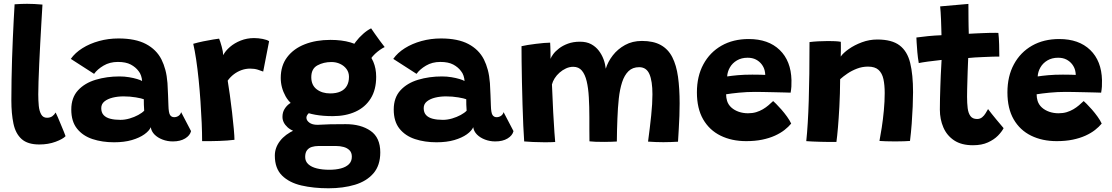

<svg xmlns="http://www.w3.org/2000/svg" viewBox="-20 -737 5826 1006"><path d="M323.5 -23.5Q309.5 -8.5 271.2 5.8Q233 20 186 20Q125 20 93.2 -8.5Q61.5 -37 50.5 -89.2Q39.5 -141.5 39.5 -211Q39.5 -265.5 40.5 -320.5Q41.5 -375.5 43.2 -429.5Q45 -483.5 47.2 -534.2Q49.5 -585 51.8 -630.8Q54 -676.5 56.5 -714.5Q92 -717 122 -717Q141.5 -717 160.5 -716Q179.5 -715 202.5 -713Q200 -669.5 196.8 -616.8Q193.5 -564 190.8 -509Q188 -454 185.5 -402.5Q183 -351 181.8 -309.2Q180.5 -267.5 180.5 -242.5Q180.5 -210 183.2 -182.2Q186 -154.5 196 -137.2Q206 -120 226 -120Q243 -120 253.8 -127.8Q264.5 -135.5 271.5 -147.5Q275 -141.5 282.5 -123.8Q290 -106 299 -84.5Q308 -63 315 -45.8Q322 -28.5 323.5 -23.5Z M577.5 8.5Q516 8.5 465 -8.2Q414 -25 383.8 -62.8Q353.5 -100.5 353.5 -163Q353.5 -225.5 388.8 -263.8Q424 -302 481.8 -319.2Q539.5 -336.5 606 -336.5Q632 -336.5 656 -332.5Q680 -328.5 698.2 -323Q716.5 -317.5 724.5 -312.5Q724 -325.5 719.2 -340Q714.5 -354.5 706 -364.5Q691 -385 665.2 -398.8Q639.5 -412.5 597.5 -412.5Q555 -412.5 522.5 -393.2Q490 -374 473 -350L351 -428.5Q373.5 -460.5 411.8 -484.5Q450 -508.5 498.8 -522Q547.5 -535.5 601 -535.5Q689.5 -535.5 744.5 -506.5Q799.5 -477.5 826 -425.5Q838.5 -400.5 846.5 -370.5Q854.5 -340.5 857.5 -301.5Q859.5 -268 860.5 -239Q861.5 -210 862.5 -184Q863.5 -146 871 -134.5Q878.5 -123 892.5 -123Q905.5 -123 915.8 -130.2Q926 -137.5 929 -149.5L981 -50Q975.5 -27 950 -11.5Q924.5 4 885.5 4Q857 4 831.5 -5.8Q806 -15.5 789.5 -32.2Q773 -49 770 -70.5Q762 -51.5 736.5 -33.2Q711 -15 671 -3.2Q631 8.5 577.5 8.5ZM611 -109Q634.5 -109 659.2 -116.2Q684 -123.5 704.2 -134.5Q724.5 -145.5 735.5 -157Q734.5 -172.5 733.8 -189Q733 -205.5 733.5 -217Q722.5 -221.5 691.8 -226.8Q661 -232 627.5 -232Q597 -232 570.5 -225.5Q544 -219 527.2 -205.5Q510.5 -192 510.5 -170.5Q510.5 -147.5 523 -134Q535.5 -120.5 558 -114.8Q580.5 -109 611 -109Z M1149.5 -448Q1161 -470.5 1184.8 -491Q1208.5 -511.5 1241.2 -524.5Q1274 -537.5 1311 -537.5Q1333.5 -537.5 1356.5 -533Q1379.5 -528.5 1390 -521L1359 -362Q1348 -366.5 1330.5 -372Q1313 -377.5 1290.5 -377.5Q1267.5 -377.5 1245.8 -369.8Q1224 -362 1205.5 -348Q1187 -334 1173 -314.5Q1178 -285.5 1184.2 -240.5Q1190.5 -195.5 1196 -148Q1201.5 -100.5 1205 -61.5Q1208.5 -22.5 1208.5 -4.5Q1173.5 0 1127.5 1.5Q1081.5 3 1039 2.5Q1039 -39.5 1036.8 -93Q1034.5 -146.5 1030.5 -204.8Q1026.5 -263 1020.8 -319.8Q1015 -376.5 1007.8 -425Q1000.5 -473.5 992.5 -507.5Q1016.5 -514.5 1045.5 -520.5Q1074.5 -526.5 1098 -530.2Q1121.5 -534 1128 -534.5Q1134 -520.5 1141.5 -493.2Q1149 -466 1149.5 -448Z M1723.5 -128.5Q1621.5 -128.5 1561.8 -157.5Q1502 -186.5 1476.5 -232.2Q1451 -278 1451 -328.5Q1451 -393.5 1485 -438Q1519 -482.5 1577.5 -505.2Q1636 -528 1711 -528Q1831.5 -528 1891.2 -475Q1951 -422 1951 -334.5Q1951 -266.5 1922.2 -220.8Q1893.5 -175 1842.5 -151.8Q1791.5 -128.5 1723.5 -128.5ZM1701 249.5Q1623 249.5 1559.2 234.8Q1495.5 220 1457.8 182.8Q1420 145.5 1420 78.5Q1420 37 1447 1.8Q1474 -33.5 1524.5 -56.2Q1575 -79 1644 -83Q1675 -85 1709.8 -85.8Q1744.5 -86.5 1791.5 -86.5Q1871 -86.5 1921.8 -51.2Q1972.5 -16 1972.5 61.5Q1972.5 129.5 1936.8 171Q1901 212.5 1839.8 231Q1778.5 249.5 1701 249.5ZM1705.5 152.5Q1739.5 152.5 1766 145.5Q1792.5 138.5 1808 123.5Q1823.5 108.5 1823.5 84Q1823.5 62.5 1811.2 50.2Q1799 38 1780.2 33Q1761.5 28 1741.5 28Q1728 28 1710.5 28Q1693 28 1676.2 28Q1659.5 28 1648.5 28Q1630 28 1614.2 32.8Q1598.5 37.5 1588.8 50Q1579 62.5 1579 85.5Q1579 108.5 1595.5 123.5Q1612 138.5 1640.5 145.5Q1669 152.5 1705.5 152.5ZM1581.5 -31.5Q1513.5 -45.5 1486.8 -70Q1460 -94.5 1460 -124.5Q1460 -148 1470.5 -165.2Q1481 -182.5 1495.8 -193.2Q1510.5 -204 1524 -207.5L1623 -157.5Q1604 -151 1594.8 -140.8Q1585.5 -130.5 1585.5 -120Q1585.5 -106 1600.8 -94.5Q1616 -83 1644 -83ZM1710 -247.5Q1742 -247.5 1764 -257.5Q1786 -267.5 1797.2 -287Q1808.5 -306.5 1808.5 -334.5Q1808.5 -357.5 1795.8 -375Q1783 -392.5 1762.2 -402.2Q1741.5 -412 1716.5 -412Q1675.5 -412 1643.2 -394.5Q1611 -377 1611 -332.5Q1611 -291 1639.2 -269.2Q1667.5 -247.5 1710 -247.5ZM1909 -402 1821 -476Q1827 -495.5 1843.8 -517.8Q1860.5 -540 1882.2 -559.2Q1904 -578.5 1924.5 -588.5Q1931.5 -578 1944.5 -559.5Q1957.5 -541 1971.5 -522Q1985.5 -503 1995.5 -490.5Q1984 -485 1970.8 -475.8Q1957.5 -466.5 1945 -454.8Q1932.5 -443 1923 -429.5Q1913.5 -416 1909 -402Z M2267 8.5Q2205.5 8.5 2154.5 -8.2Q2103.5 -25 2073.2 -62.8Q2043 -100.5 2043 -163Q2043 -225.5 2078.2 -263.8Q2113.5 -302 2171.2 -319.2Q2229 -336.5 2295.5 -336.5Q2321.5 -336.5 2345.5 -332.5Q2369.5 -328.5 2387.8 -323Q2406 -317.5 2414 -312.5Q2413.5 -325.5 2408.8 -340Q2404 -354.5 2395.5 -364.5Q2380.5 -385 2354.8 -398.8Q2329 -412.5 2287 -412.5Q2244.5 -412.5 2212 -393.2Q2179.5 -374 2162.5 -350L2040.5 -428.5Q2063 -460.5 2101.2 -484.5Q2139.5 -508.5 2188.2 -522Q2237 -535.5 2290.5 -535.5Q2379 -535.5 2434 -506.5Q2489 -477.5 2515.5 -425.5Q2528 -400.5 2536 -370.5Q2544 -340.5 2547 -301.5Q2549 -268 2550 -239Q2551 -210 2552 -184Q2553 -146 2560.5 -134.5Q2568 -123 2582 -123Q2595 -123 2605.2 -130.2Q2615.5 -137.5 2618.5 -149.5L2670.5 -50Q2665 -27 2639.5 -11.5Q2614 4 2575 4Q2546.5 4 2521 -5.8Q2495.5 -15.5 2479 -32.2Q2462.5 -49 2459.5 -70.5Q2451.5 -51.5 2426 -33.2Q2400.5 -15 2360.5 -3.2Q2320.5 8.5 2267 8.5ZM2300.5 -109Q2324 -109 2348.8 -116.2Q2373.5 -123.5 2393.8 -134.5Q2414 -145.5 2425 -157Q2424 -172.5 2423.2 -189Q2422.5 -205.5 2423 -217Q2412 -221.5 2381.2 -226.8Q2350.5 -232 2317 -232Q2286.5 -232 2260 -225.5Q2233.5 -219 2216.8 -205.5Q2200 -192 2200 -170.5Q2200 -147.5 2212.5 -134Q2225 -120.5 2247.5 -114.8Q2270 -109 2300.5 -109Z M2726.5 4Q2724 -28.5 2721.8 -79Q2719.5 -129.5 2717.8 -188.8Q2716 -248 2714.8 -306.5Q2713.5 -365 2713 -414.8Q2712.5 -464.5 2712.5 -495Q2724.5 -498 2744.5 -501.2Q2764.5 -504.5 2787 -507.2Q2809.5 -510 2829.8 -511.8Q2850 -513.5 2862.5 -513.5Q2863 -505.5 2863.5 -493.2Q2864 -481 2864.2 -468Q2864.5 -455 2864.5 -444.5Q2864.5 -434 2864.5 -428.5Q2867.5 -438 2878.5 -453Q2889.5 -468 2908.8 -483Q2928 -498 2955.5 -508.2Q2983 -518.5 3019 -518.5Q3053.5 -518.5 3077.5 -505.5Q3101.5 -492.5 3117.5 -471.5Q3133.5 -450.5 3142.5 -426Q3147 -414 3149.8 -401.5Q3152.5 -389 3154 -377Q3165 -413.5 3190.8 -446.8Q3216.5 -480 3255 -501.2Q3293.5 -522.5 3343.5 -522.5Q3403.5 -522.5 3442.2 -501Q3481 -479.5 3502.5 -437.5Q3524 -395.5 3532.5 -334.5Q3541 -273.5 3541 -195Q3541 -164 3539.8 -130Q3538.5 -96 3536.5 -61.5Q3534.5 -27 3532.5 5.5Q3514.5 6.5 3495 7.2Q3475.5 8 3456 8Q3436.5 8 3416.2 7.2Q3396 6.5 3375.5 5Q3385.5 -69.5 3392 -132.2Q3398.5 -195 3398.5 -242.5Q3398.5 -312 3382.8 -348.5Q3367 -385 3329 -385Q3294.5 -385 3273 -364Q3251.5 -343 3239.5 -306Q3227.5 -269 3222.2 -220.2Q3217 -171.5 3215 -116Q3214 -88 3213 -57.5Q3212 -27 3212 4.5Q3202 5 3183.8 5.8Q3165.5 6.5 3145.5 6.5Q3122 6.5 3100.2 5.8Q3078.5 5 3068.5 3.5Q3068 -30.5 3068 -60.5Q3068 -90.5 3068 -122Q3068 -179 3065.2 -227.2Q3062.5 -275.5 3054 -311.2Q3045.5 -347 3028.8 -367Q3012 -387 2983.5 -387Q2964 -387 2945.5 -378.5Q2927 -370 2911.8 -356.5Q2896.5 -343 2886.2 -326.8Q2876 -310.5 2872 -294.5Q2875 -215 2878.5 -149.5Q2882 -84 2885 -42.8Q2888 -1.5 2889 7Q2883.5 7.5 2866 8Q2848.5 8.5 2835.5 8.5Q2804 8.5 2772.5 7Q2741 5.5 2726.5 4Z M4125.5 -89.5Q4111.5 -72.5 4090.5 -56Q4069.5 -39.5 4040.2 -26.2Q4011 -13 3973.5 -5.2Q3936 2.5 3889.5 2.5Q3814 2.5 3755.5 -26.2Q3697 -55 3664.2 -111.8Q3631.5 -168.5 3631.5 -253Q3631.5 -337.5 3665.5 -400.2Q3699.5 -463 3760.5 -497.8Q3821.5 -532.5 3903 -532.5Q4006 -532.5 4065.2 -475.2Q4124.5 -418 4127 -317Q4127.5 -298.5 4126.5 -283.5Q4125.5 -268.5 4122.5 -251.5Q4115 -252 4090.5 -252.5Q4066 -253 4035.2 -253.8Q4004.5 -254.5 3977.2 -255Q3950 -255.5 3937 -255.5Q3893.5 -255.5 3852.8 -251.5Q3812 -247.5 3784.5 -243Q3784.5 -234 3785.8 -225.2Q3787 -216.5 3789.5 -208.5Q3796 -188 3812.2 -173.5Q3828.5 -159 3851.2 -151.2Q3874 -143.5 3899.5 -143.5Q3922.5 -143.5 3941.8 -149.2Q3961 -155 3977 -164.5Q3993 -174 4006.2 -185.2Q4019.5 -196.5 4031 -207.5Q4034 -205 4046.5 -192.8Q4059 -180.5 4074.5 -162.8Q4090 -145 4104 -125.5Q4118 -106 4125.5 -89.5ZM3790 -336.5Q3812.5 -340 3845.5 -343Q3878.5 -346 3922 -346Q3945.5 -346 3963.8 -345.5Q3982 -345 3989.5 -344.5Q3989.5 -355 3986.5 -367.5Q3982.5 -384.5 3970.8 -400Q3959 -415.5 3940.8 -425Q3922.5 -434.5 3897 -434.5Q3865 -434.5 3841.2 -420.5Q3817.5 -406.5 3804.5 -384Q3791.5 -361.5 3790 -336.5Z M4362.5 6.5Q4347.5 7 4325.5 6.8Q4303.5 6.5 4280.5 6Q4262 5.5 4238 4.5Q4214 3.5 4204.5 2.5Q4209 -39.5 4212.2 -92.5Q4215.5 -145.5 4217.5 -210Q4219.5 -274.5 4220.5 -351Q4221.5 -427.5 4221.5 -516.5Q4240.5 -519 4266.5 -520.5Q4292.5 -522 4319 -522Q4337.5 -522 4354.8 -521.2Q4372 -520.5 4385.5 -518Q4385.5 -513.5 4385.8 -499.8Q4386 -486 4385.8 -469.8Q4385.5 -453.5 4385 -440.5Q4398 -459.5 4427.5 -480.2Q4457 -501 4496 -515.5Q4535 -530 4576.5 -530Q4653 -530 4693.5 -499.2Q4734 -468.5 4749 -407.2Q4764 -346 4764 -254Q4764 -222 4762.2 -179.2Q4760.5 -136.5 4757 -89.5Q4753.5 -42.5 4748 1.5Q4738 2.5 4716.2 3.2Q4694.5 4 4670.5 4Q4645 4 4622 3.2Q4599 2.5 4588 1.5Q4593.5 -26.5 4600 -68.5Q4606.5 -110.5 4611 -158.2Q4615.5 -206 4615.5 -249.5Q4615.5 -291.5 4608.8 -322.5Q4602 -353.5 4583.2 -370.8Q4564.5 -388 4528 -388Q4498 -388 4470.5 -377.5Q4443 -367 4420.5 -351.8Q4398 -336.5 4382 -322Q4381.5 -243 4378 -179.2Q4374.5 -115.5 4370.5 -68.8Q4366.5 -22 4362.5 6.5Z M5238.5 -65.5Q5229 -47 5208.8 -26.2Q5188.5 -5.5 5156.2 9.2Q5124 24 5078 24Q5017.5 24 4979.2 -1.5Q4941 -27 4922.8 -69.5Q4904.5 -112 4904.5 -162.5Q4904.5 -190 4905.2 -221.2Q4906 -252.5 4907 -283.2Q4908 -314 4909.2 -341.8Q4910.5 -369.5 4911.8 -390.5Q4913 -411.5 4913.5 -423Q4874 -419 4840.5 -414.2Q4807 -409.5 4794 -406.5Q4789 -434.5 4786.5 -463.5Q4784 -492.5 4782.8 -514Q4781.5 -535.5 4781.5 -540.5Q4810.5 -544.5 4843.5 -547.8Q4876.5 -551 4913 -552.5Q4912.5 -564.5 4912 -590Q4911.5 -615.5 4910.5 -636Q4910 -654.5 4908.5 -673.2Q4907 -692 4906 -703.5L5054 -716.5Q5054 -710.5 5054.2 -688.5Q5054.5 -666.5 5054.5 -635.5Q5054.5 -620 5055 -599.8Q5055.5 -579.5 5056 -560Q5072.5 -561 5094.5 -562Q5116.5 -563 5129.5 -563.5Q5150.5 -564.5 5167.5 -564.8Q5184.5 -565 5195.8 -565Q5207 -565 5211 -564.5Q5214 -541 5215 -504.8Q5216 -468.5 5216 -440.5Q5211 -441 5183.5 -440.2Q5156 -439.5 5129.5 -438Q5111 -437.5 5088.5 -436Q5066 -434.5 5053 -433Q5052.5 -422.5 5051.8 -404.2Q5051 -386 5050.2 -363.2Q5049.5 -340.5 5048.8 -316.2Q5048 -292 5047.5 -269.5Q5047 -247 5047 -229.5Q5047 -196.5 5050.2 -170.2Q5053.5 -144 5064.8 -128.8Q5076 -113.5 5099.5 -113.5Q5115 -113.5 5126 -122.5Q5137 -131.5 5144.2 -143.8Q5151.5 -156 5157 -165.5Q5163.5 -156.5 5175.2 -141.8Q5187 -127 5200.2 -111Q5213.5 -95 5224.2 -82.5Q5235 -70 5238.5 -65.5Z M5752.5 -89.5Q5738.5 -72.5 5717.5 -56Q5696.5 -39.5 5667.2 -26.2Q5638 -13 5600.5 -5.2Q5563 2.5 5516.5 2.5Q5441 2.5 5382.5 -26.2Q5324 -55 5291.2 -111.8Q5258.5 -168.5 5258.5 -253Q5258.5 -337.5 5292.5 -400.2Q5326.5 -463 5387.5 -497.8Q5448.5 -532.5 5530 -532.5Q5633 -532.5 5692.2 -475.2Q5751.5 -418 5754 -317Q5754.5 -298.5 5753.5 -283.5Q5752.5 -268.5 5749.5 -251.5Q5742 -252 5717.5 -252.5Q5693 -253 5662.2 -253.8Q5631.5 -254.5 5604.2 -255Q5577 -255.5 5564 -255.5Q5520.5 -255.5 5479.8 -251.5Q5439 -247.5 5411.5 -243Q5411.5 -234 5412.8 -225.2Q5414 -216.5 5416.5 -208.5Q5423 -188 5439.2 -173.5Q5455.5 -159 5478.2 -151.2Q5501 -143.5 5526.5 -143.5Q5549.5 -143.5 5568.8 -149.2Q5588 -155 5604 -164.5Q5620 -174 5633.2 -185.2Q5646.5 -196.5 5658 -207.5Q5661 -205 5673.5 -192.8Q5686 -180.5 5701.5 -162.8Q5717 -145 5731 -125.5Q5745 -106 5752.5 -89.5ZM5417 -336.5Q5439.5 -340 5472.5 -343Q5505.5 -346 5549 -346Q5572.5 -346 5590.8 -345.5Q5609 -345 5616.5 -344.5Q5616.5 -355 5613.5 -367.5Q5609.5 -384.5 5597.8 -400Q5586 -415.5 5567.8 -425Q5549.5 -434.5 5524 -434.5Q5492 -434.5 5468.2 -420.5Q5444.5 -406.5 5431.5 -384Q5418.5 -361.5 5417 -336.5Z"/></svg>

Font: Grandstander Thin
Style: Bold
Weight: 700
Version: Version 1.200